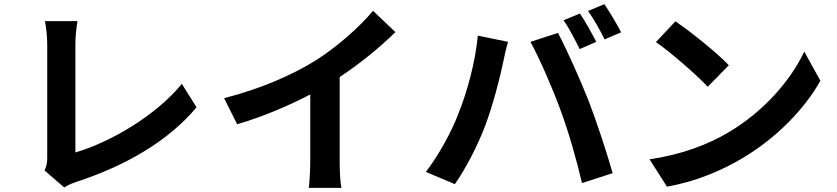

<svg xmlns="http://www.w3.org/2000/svg" viewBox="-20 -863 4040 927"><path d="M195 -40 290 42C313 27 335 20 349 15C585 -62 792 -181 929 -345L858 -458C730 -302 507 -174 344 -127C344 -203 344 -536 344 -647C344 -686 348 -722 354 -761H197C203 -732 208 -685 208 -647C208 -536 208 -180 208 -105C208 -82 207 -65 195 -40Z M1062 -389 1125 -263C1248 -299 1375 -353 1478 -407V-87C1478 -43 1474 20 1471 44H1629C1622 19 1620 -43 1620 -87V-491C1717 -555 1813 -633 1889 -708L1781 -811C1716 -732 1602 -632 1499 -568C1388 -500 1241 -435 1062 -389Z M2780 -798 2701 -765C2728 -727 2758 -667 2779 -626L2859 -661C2840 -698 2805 -761 2780 -798ZM2898 -843 2819 -810C2846 -773 2879 -714 2899 -673L2979 -707C2961 -742 2924 -805 2898 -843ZM2192 -311C2158 -223 2099 -115 2036 -33L2176 26C2229 -49 2288 -163 2324 -260C2359 -353 2395 -491 2409 -561C2413 -583 2424 -632 2433 -661L2287 -691C2275 -564 2237 -423 2192 -311ZM2686 -332C2726 -224 2762 -98 2790 21L2938 -27C2910 -126 2857 -286 2822 -376C2784 -473 2715 -627 2674 -704L2541 -661C2583 -585 2648 -437 2686 -332Z M3241 -760 3147 -660C3220 -609 3345 -500 3397 -444L3499 -548C3441 -609 3311 -713 3241 -760ZM3116 -94 3200 38C3341 14 3470 -42 3571 -103C3732 -200 3865 -338 3941 -473L3863 -614C3800 -479 3670 -326 3499 -225C3402 -167 3272 -116 3116 -94Z"/></svg>

Font: Noto Sans Mono CJK HK
Style: Bold
Weight: 700
Designer: Ryoko NISHIZUKA 西塚涼子 (kana, bopomofo & ideographs); Paul D. Hunt (Latin, Greek & Cyrillic); Sandoll Communications 산돌커뮤니
Foundry: Adobe
Version: Version 2.004;hotconv 1.0.118;makeotfexe 2.5.65603